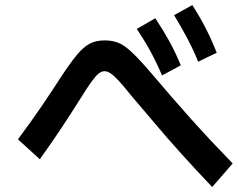

<svg xmlns="http://www.w3.org/2000/svg" viewBox="-20 -879 942 761"><path d="M821.1 -137.8Q754.4 -207.8 698.9 -269.4Q643.3 -331.1 596.1 -387.2Q548.9 -443.3 501.1 -498.9Q470 -537.8 450.6 -558.9Q431.1 -580 418.3 -588.3Q405.6 -596.7 394.4 -596.7Q382.2 -596.7 370.6 -587.2Q358.9 -577.8 341.7 -553.9Q324.4 -530 295.6 -483.3Q265.6 -435.6 228.3 -378.9Q191.1 -322.2 137.8 -247.8L51.1 -326.7Q105.6 -400 145.6 -458.9Q185.6 -517.8 217.8 -567.8Q257.8 -628.9 284.4 -661.1Q311.1 -693.3 336.1 -706.1Q361.1 -718.9 394.4 -718.9Q417.8 -718.9 437.2 -713.3Q456.7 -707.8 475.6 -694.4Q494.4 -681.1 518.9 -656.1Q543.3 -631.1 577.8 -591.1Q661.1 -492.2 739.4 -405Q817.8 -317.8 902.2 -231.1ZM622.2 -580Q601.1 -630 577.2 -673.9Q553.3 -717.8 522.2 -764.4L595.6 -806.7Q626.7 -760 651.1 -715.6Q675.6 -671.1 696.7 -620ZM765.6 -634.4Q745.6 -683.3 721.7 -728.3Q697.8 -773.3 670 -818.9L742.2 -858.9Q772.2 -812.2 795.6 -766.7Q818.9 -721.1 838.9 -670Z"/></svg>

Font: Paperlogy 6 SemiBold
Style: Regular
Weight: 600
Designer: redesigned by Lee Juim, glyphs from Gmarket Sans & Montserrat
Foundry: PT&
Version: Version 1.001